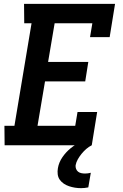

<svg xmlns="http://www.w3.org/2000/svg" viewBox="-20 -755 640 998"><path d="M4 0 3 -101H55L144 -634H106L105 -735H578L550 -562H448L460 -634H264L230 -433H439L423 -332H214L175 -101H371L383 -173H485L457 0ZM401 223Q385 223 369.5 220.5Q354 218 339 213Q324 208 311.5 199.5Q299 191 290.5 179Q282 167 280 151Q278 135 281 119Q286 89 304.5 62Q323 35 348.5 14.5Q374 -6 403.5 -19Q433 -32 463 -38L457 0Q441 8 428 19.5Q415 31 404 44.5Q393 58 384.5 73Q376 88 373 104Q372 114 375.5 123Q379 132 386 137.5Q393 143 402.5 145Q412 147 422 147Q429 147 437 146Q445 145 452 143L439 219Q430 221 420 222Q410 223 401 223Z"/></svg>

Font: Iosevka Etoile
Style: Bold Italic
Weight: 700
Italic angle: -9°
Designer: Belleve Invis
Foundry: Belleve Invis
Version: Version 28.1.0; ttfautohint (v1.8.4)